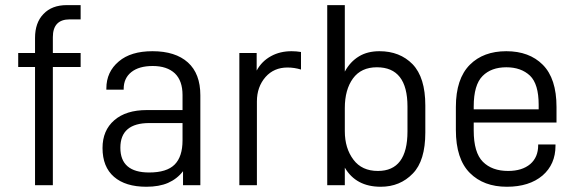

<svg xmlns="http://www.w3.org/2000/svg" viewBox="-20 -710 2212 736"><path d="M182.6 -567.4V-506.8H289.1V-453.1H182.6V0H114.3V-453.1H49.8V-506.8H114.3V-564.5Q114.3 -623 146.5 -656.2Q178.7 -690.4 236.3 -690.4H289.1V-635.7H247.1Q182.6 -635.7 182.6 -567.4Z M748 -344.7V0H681.6V-53.7Q659.2 -24.4 624 -8.8Q589.8 5.9 541 5.9Q460.9 5.9 417 -32.2Q373 -70.3 373 -142.6Q373 -210 418 -249Q462.9 -288.1 543 -288.1H679.7V-345.7Q679.7 -400.4 650.4 -428.7Q620.1 -457 565.4 -457Q512.7 -457 483.4 -433.6Q454.1 -410.2 454.1 -369.1V-366.2H387.7V-371.1Q387.7 -434.6 435.5 -474.6Q481.4 -513.7 564.5 -513.7Q652.3 -513.7 700.2 -470.7Q748 -427.7 748 -344.7ZM679.7 -171.9V-238.3H552.7Q441.4 -238.3 441.4 -143.6Q441.4 -48.8 551.8 -48.8Q619.1 -48.8 649.4 -79.1Q679.7 -109.4 679.7 -171.9Z M897.5 -506.8H963.9V-439.5Q983.4 -475.6 1019.5 -495.1Q1053.7 -513.7 1097.7 -513.7Q1116.2 -513.7 1133.8 -510.7V-443.4Q1108.4 -451.2 1082 -451.2Q1030.3 -451.2 998 -415Q964.8 -377 964.8 -321.3V0H897.5Z M1301.8 -67.4V0H1234.4V-690.4H1301.8V-435.5Q1322.3 -473.6 1356.4 -494.1Q1388.7 -513.7 1434.6 -513.7Q1512.7 -513.7 1561.5 -463.9Q1610.4 -413.1 1610.4 -305.7V-202.1Q1610.4 -93.8 1562.5 -44.9Q1513.7 5.9 1439.5 5.9Q1344.7 5.9 1301.8 -67.4ZM1542 -206.1V-301.8Q1542 -452.1 1424.8 -452.1Q1364.3 -452.1 1333 -409.2Q1301.8 -366.2 1301.8 -295.9V-207Q1301.8 -141.6 1335 -97.7Q1367.2 -54.7 1428.7 -54.7Q1542 -54.7 1542 -206.1Z M1795.9 -240.2V-210Q1795.9 -125 1831.1 -89.8Q1866.2 -54.7 1927.7 -54.7Q1981.4 -54.7 2012.7 -81.1Q2043 -107.4 2043 -153.3V-156.2H2109.4V-151.4Q2109.4 -80.1 2059.6 -37.1Q2008.8 5.9 1922.9 5.9Q1834 5.9 1781.2 -46.9Q1727.5 -100.6 1727.5 -211.9V-299.8Q1727.5 -408.2 1781.2 -461.9Q1833 -513.7 1920.9 -513.7Q2008.8 -513.7 2060.5 -461.9Q2113.3 -409.2 2113.3 -299.8V-240.2ZM1830.1 -418.9Q1795.9 -384.8 1795.9 -301.8V-291H2044.9V-308.6Q2044.9 -387.7 2011.7 -419.9Q1977.5 -452.1 1920.9 -452.1Q1863.3 -452.1 1830.1 -418.9Z"/></svg>

Font: Altinn-DIN
Style: Regular
Weight: 400
Designer: Charles Nix
Foundry: Altinn
Version: Version 2.00